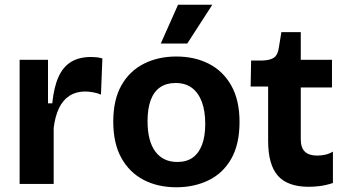

<svg xmlns="http://www.w3.org/2000/svg" viewBox="-20 -778 1460 812"><path d="M63 0V-257V-525H183V-341H201Q208 -410 227.5 -453Q247 -496 281 -516.5Q315 -537 365 -537Q375 -537 386.5 -536Q398 -535 413 -531L407 -378Q390 -385 372 -388Q354 -391 340 -391Q302 -391 274 -373Q246 -355 229.5 -320.5Q213 -286 207 -237V0Z M726 14Q647 14 587 -17.5Q527 -49 493 -110.5Q459 -172 459 -264Q459 -356 493.5 -417Q528 -478 588.5 -508.5Q649 -539 725 -539Q804 -539 864 -508Q924 -477 958.5 -415.5Q993 -354 993 -262Q993 -168 958 -106.5Q923 -45 862 -15.5Q801 14 726 14ZM730 -93Q769 -93 795 -111.5Q821 -130 834.5 -166Q848 -202 848 -254Q848 -309 833.5 -347.5Q819 -386 791.5 -406.5Q764 -427 722 -427Q684 -427 657.5 -409Q631 -391 617.5 -355Q604 -319 604 -266Q604 -181 637 -137Q670 -93 730 -93ZM772 -594H660L733 -758H878Z M1286 12Q1197 12 1155.5 -34.5Q1114 -81 1114 -182V-412H1040L1042 -522H1089Q1123 -523 1139 -534.5Q1155 -546 1159 -575L1170 -642H1252V-525H1384V-408H1252V-189Q1252 -153 1269.5 -136.5Q1287 -120 1321 -120Q1339 -120 1356.5 -124Q1374 -128 1388 -137V-4Q1357 6 1331.5 9Q1306 12 1286 12Z"/></svg>

Font: Bricolage Grotesque 24pt
Style: Bold
Weight: 700
Designer: Mathieu Triay
Foundry: Atelier Triay
Version: Version 1.001;gftools[0.9.33.dev8+g029e19f]